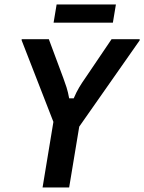

<svg xmlns="http://www.w3.org/2000/svg" viewBox="-20 -822 632 842"><path d="M166.7 0 214.2 -287.5 75 -645V-650H194.2L257.5 -480Q265 -460 271.7 -439.2Q278.3 -418.3 283.3 -390.8H303.3Q315 -418.3 327.5 -439.2Q340 -460 354.2 -480L469.2 -650H592.5V-645L327.5 -266.7L283.3 0ZM215 -722.5 228.3 -802.5H488.3L475 -722.5Z"/></svg>

Font: Familjen Grotesk Medium
Style: Italic
Weight: 500
Italic angle: -9.46201°
Designer: Anders Wikstroem, Jonas Baeckman, Matilda Gysing, Kristian Moeller
Foundry: Familjen STHLM AB
Version: Version 2.002; ttfautohint (v1.8.4.7-5d5b)